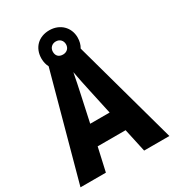

<svg xmlns="http://www.w3.org/2000/svg" viewBox="-207 -996 1009 1113"><g transform="rotate(-30 297.5 -439.5)"><path d="M426 0H595L403 -696C414 -714 420 -736 420 -761C420 -829 369 -879 298 -879C225 -879 177 -830 177 -759C177 -737 182 -717 191 -700L0 0H170L205 -156H392ZM298 -717C269 -717 254 -734 254 -760C254 -786 273 -804 298 -804C324 -804 342 -786 342 -760C342 -734 323 -717 298 -717ZM326 -461 363 -291H233L270 -462C278 -501 292 -563 298 -599C305 -559 316 -507 326 -461Z"/></g></svg>

Font: Noto Sans Gurmukhi Condensed ExtraBold
Style: Regular
Weight: 800
Width: 3
Designer: Jelle Bosma - Monotype Design Team
Foundry: Monotype Imaging Inc.
Version: Version 2.004